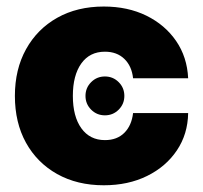

<svg xmlns="http://www.w3.org/2000/svg" viewBox="-20 -547 611 579"><path d="M293 11.7Q212.9 11.7 152.3 -22.2Q91.8 -56.2 58.3 -116.7Q24.9 -177.2 24.9 -257.8Q24.9 -337.9 58.6 -398.7Q92.3 -459.5 152.6 -493.4Q212.9 -527.3 293 -527.3Q365.2 -527.3 421.4 -499.8Q477.5 -472.2 511 -423.6Q544.4 -375 547.4 -311H381.3Q377.4 -347.7 355 -369.4Q332.5 -391.1 296.4 -391.1Q250.5 -391.1 225.1 -355.5Q199.7 -319.8 199.7 -257.8Q199.7 -195.8 225.3 -160.2Q251 -124.5 296.4 -124.5Q333 -124.5 355 -146.5Q377 -168.5 381.3 -206.1H547.4Q546.4 -142.6 513.4 -93.5Q480.5 -44.4 423.6 -16.4Q366.7 11.7 293 11.7ZM296.4 -199.2Q272 -199.2 254.9 -216.3Q237.8 -233.4 237.8 -257.8Q237.8 -282.2 254.9 -299.3Q272 -316.4 296.4 -316.4Q320.8 -316.4 337.9 -299.3Q355 -282.2 355 -257.8Q355 -233.4 337.9 -216.3Q320.8 -199.2 296.4 -199.2Z"/></svg>

Font: Inter Display Extra Bold
Style: Regular
Weight: 800
Designer: Rasmus Andersson
Foundry: rsms
Version: Version 4.000;git-4fc901f